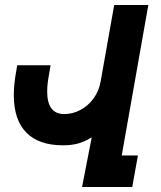

<svg xmlns="http://www.w3.org/2000/svg" viewBox="-20 -745 640 765"><path d="M231.5 -166Q134.5 -166 84.8 -216.8Q35 -267.5 35 -366.5Q35 -408 44 -457.5L48.5 -485H181.5L174 -441Q168 -406.5 168 -380.5Q168 -290.5 236 -290.5Q269.5 -290.5 300.2 -306.8Q331 -323 352.8 -352.8Q374.5 -382.5 381 -420.5L435 -725H571L465 -125.5H529.5L507 0H307L345.5 -198Q319 -181 292 -173.5Q265 -166 231.5 -166Z"/></svg>

Font: JuliaMono ExtraBold
Style: Italic
Weight: 800
Italic angle: -9°
Monospace: yes
Designer: cormullion
Foundry: corm
Version: Version 0.057; ttfautohint (v1.8.4)